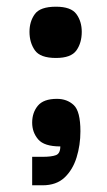

<svg xmlns="http://www.w3.org/2000/svg" viewBox="-20 -437 319 573"><path d="M147 -264Q100 -264 84 -287Q68 -310 68 -342Q68 -373 84 -395Q100 -417 147 -417Q192 -417 208 -395Q224 -373 224 -342Q224 -309 208 -286.5Q192 -264 147 -264ZM76 116V31H107Q134 31 147 26Q160 21 160 0Q112 0 94 -21Q76 -42 76 -71Q76 -101 93 -121.5Q110 -142 150 -142Q180 -142 200 -123.5Q220 -105 220 -45Q220 -4 208.5 33Q197 70 172.5 93Q148 116 107 116Z"/></svg>

Font: Darker Grotesque Black
Style: Regular
Weight: 900
Designer: Gabriel Lam
Foundry: TypeRant
Version: Version 1.000;gftools[0.9.28]